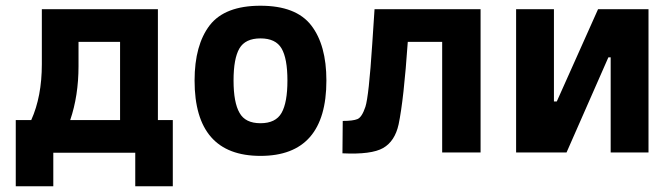

<svg xmlns="http://www.w3.org/2000/svg" viewBox="-20 -532 2345 670"><path d="M89 -113Q126 -195 126 -308V-500H531V-113H583V118H452V1H166V118H35V-113ZM254 -301Q254 -198 225 -113H399V-386H254Z M712 -444Q765 -512 889 -512Q1013 -512 1066 -443.5Q1119 -375 1119 -251Q1119 12 889 12Q659 12 659 -251Q659 -375 712 -444ZM816 -138Q836 -102 889 -102Q942 -102 962.5 -138Q983 -174 983 -251Q983 -328 962.5 -363Q942 -398 889 -398Q836 -398 815.5 -363Q795 -328 795 -251Q795 -174 816 -138Z M1523 0V-386H1403Q1389 -184 1371 -98Q1358 -39 1317 -15.5Q1276 8 1175 3L1176 -110Q1212 -110 1227.5 -116.5Q1243 -123 1255 -159Q1267 -195 1279 -379L1287 -500H1657V0Z M2111 0V-332H2103L1957 0H1781V-500H1913V-178H1923L2067 -500H2243V0Z"/></svg>

Font: Titillium Web[RUS by Daymarius]
Style: Bold
Weight: 700
Designer: Cyrillization by Daymarius
Foundry: Cyrillization by Daymarius
Version: Version 1.002 September 11, 2018